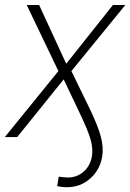

<svg xmlns="http://www.w3.org/2000/svg" viewBox="-46 -556 529 779"><path d="M225.6 203.6Q203.1 203.6 186 198.7L192.4 160.6Q211.9 164.1 231.4 164.1Q267.1 163.6 293.9 139.9Q320.8 116.2 327.1 76.7Q332 47.9 321.8 11Q311.5 -25.9 278.8 -94.2L212.4 -233.9L23.9 0H-26.4L190.9 -267.6L62.5 -535.6H112.8L222.7 -297.4L412.1 -535.6H462.4L243.7 -267.6L317.9 -115.2Q352.5 -43 363.5 0Q374.5 43 368.7 79.1Q359.4 133.8 319.6 168.7Q279.8 203.6 225.6 203.6Z"/></svg>

Font: Inter Display ExtraLight
Style: Italic
Weight: 200
Italic angle: -9.39999°
Designer: Rasmus Andersson
Foundry: rsms
Version: Version 4.000;git-a52131595